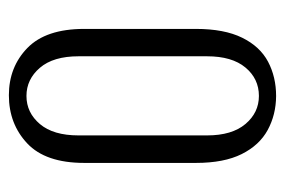

<svg xmlns="http://www.w3.org/2000/svg" viewBox="-126 -513 651 439"><g transform="rotate(-90 199.5 -293.5)"><path d="M199.3 12.3Q156.7 12 121.8 -6.9Q86.9 -25.9 66.7 -66.4Q46.5 -106.9 46.5 -170.9V-426.4Q46.5 -514.7 91.1 -556.7Q135.7 -598.7 201.3 -598.7Q265.7 -598.7 309.3 -556.4Q352.9 -514 352.9 -426.4V-171.2Q352.9 -106.2 332.8 -65.4Q312.8 -24.6 277.9 -6.1Q243 12.3 199.3 12.3ZM199.7 -27Q239 -27 264.7 -57.9Q290.3 -88.7 290.3 -145.6V-439.5Q290.3 -497.1 264 -527.8Q237.6 -558.5 199.7 -558.5Q161.4 -558.5 135.4 -527.8Q109.4 -497.1 109.4 -439.5V-145.6Q109.4 -88.7 135.4 -57.9Q161.4 -27 199.7 -27Z"/></g></svg>

Font: Alumni Sans SC Thin
Style: Regular
Weight: 100
Designer: Robert E. Leuschke
Foundry: Robert E. Leuschke
Version: Version 1.018